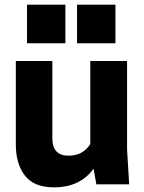

<svg xmlns="http://www.w3.org/2000/svg" viewBox="-20 -792 620 825"><path d="M212 13Q126 13 87 -37.5Q48 -88 48 -171V-530H205V-197Q205 -123 275 -123Q336 -123 368 -173V-530H526V-150L535 0H394L382 -67Q324 13 212 13ZM476 -606H311V-772H476ZM261 -606H96V-772H261Z"/></svg>

Font: Tanohe Sans
Style: Bold
Weight: 700
Designer: Village Type and Design LLC & Cristiano Sobral
Foundry: Cooper Hewitt Smithsonian Design Museum
Version: Version 1.00;September 29, 2021;FontCreator 13.0.0.2655 64-b